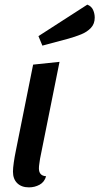

<svg xmlns="http://www.w3.org/2000/svg" viewBox="-20 -789 429 829"><path d="M105 20Q73 20 54.5 2Q36 -16 36 -48Q36 -63 39.5 -87.5Q43 -112 48 -136Q53 -160 56 -176L123 -510L237 -522L153 -104Q152 -96 150 -83.5Q148 -71 148 -62Q148 -30 179 -28Q172 -3 151 8.5Q130 20 105 20ZM163 -592 146 -633 357 -769Q375 -762 382 -746Q389 -730 389 -713Q389 -686 372.5 -668.5Q356 -651 330 -640.5Q304 -630 275 -622Z"/></svg>

Font: Sansita Swashed
Style: Regular
Weight: 400
Designer: Pablo Cosgaya
Foundry: Omnibus-Type
Version: Version 1.003; ttfautohint (v1.8.3)